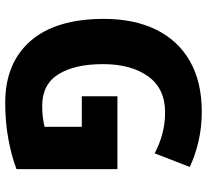

<svg xmlns="http://www.w3.org/2000/svg" viewBox="-48 -716 774 717"><g transform="rotate(90 338.5 -357.0)"><path d="M339 -409H611V-32Q557 -12 495 -1Q433 10 363 10Q215 10 132.5 -84.5Q50 -179 50 -359Q50 -471 90 -553Q130 -635 207.5 -679.5Q285 -724 397 -724Q455 -724 508.5 -711.5Q562 -699 603 -679L552 -548Q519 -566 480 -576.5Q441 -587 399 -587Q310 -587 264.5 -523.5Q219 -460 219 -355Q219 -249 257 -188.5Q295 -128 375 -128Q397 -128 417.5 -130.5Q438 -133 453 -137V-276H339Z"/></g></svg>

Font: Noto Sans Ethiopic SemiCondensed ExtraBold
Style: Regular
Weight: 800
Width: 4
Designer: Monotype Design Team
Foundry: Monotype Imaging Inc.
Version: Version 2.102; ttfautohint (v1.8.4.7-5d5b)